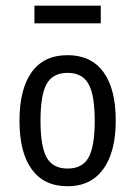

<svg xmlns="http://www.w3.org/2000/svg" viewBox="-20 -645 478 678"><path d="M218.8 12.7Q135.7 12.7 92.3 -46.9Q48.8 -106.4 48.8 -218.3Q48.8 -330.1 91.8 -390.1Q134.8 -450.2 218.8 -450.2Q301.8 -450.2 345.2 -390.6Q388.7 -331.1 388.7 -219.7Q388.7 -108.4 344.7 -47.9Q300.8 12.7 218.8 12.7ZM218.8 -49.8Q270.5 -49.8 292.5 -88.4Q314.5 -127 314.5 -218.3Q314.5 -309.6 292.5 -348.6Q270.5 -387.7 218.8 -387.7Q167 -387.7 145 -349.1Q123 -310.5 123 -218.8Q123 -127 145 -88.4Q167 -49.8 218.8 -49.8ZM101.6 -562.5V-625H335.9V-562.5Z"/></svg>

Font: Sudo Variable
Style: Regular
Weight: 400
Monospace: yes
Designer: Jens Kutilek
Foundry: Jens Kutilek
Version: Version 0.040